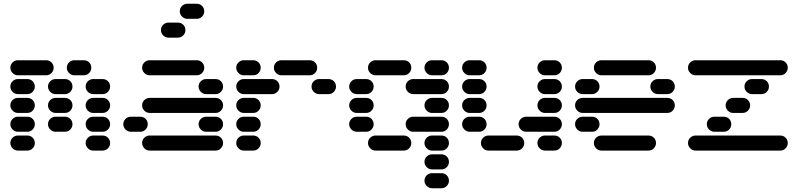

<svg xmlns="http://www.w3.org/2000/svg" viewBox="-20 -810 4240 1020"><path d="M435 -50Q435 -34 447 -22Q459 -10 475 -10H525Q542 -10 553.5 -22Q565 -34 565 -50Q565 -67 553.5 -78.5Q542 -90 525 -90H475Q459 -90 447 -78.5Q435 -67 435 -50ZM35 -50Q35 -34 47 -22Q59 -10 75 -10H125Q142 -10 153.5 -22Q165 -34 165 -50Q165 -67 153.5 -78.5Q142 -90 125 -90H75Q59 -90 47 -78.5Q35 -67 35 -50ZM435 -150Q435 -134 447 -122Q459 -110 475 -110H525Q542 -110 553.5 -122Q565 -134 565 -150Q565 -167 553.5 -178.5Q542 -190 525 -190H475Q459 -190 447 -178.5Q435 -167 435 -150ZM235 -150Q235 -134 247 -122Q259 -110 275 -110H325Q342 -110 353.5 -122Q365 -134 365 -150Q365 -167 353.5 -178.5Q342 -190 325 -190H275Q259 -190 247 -178.5Q235 -167 235 -150ZM35 -150Q35 -134 47 -122Q59 -110 75 -110H125Q142 -110 153.5 -122Q165 -134 165 -150Q165 -167 153.5 -178.5Q142 -190 125 -190H75Q59 -190 47 -178.5Q35 -167 35 -150ZM435 -250Q435 -234 447 -222Q459 -210 475 -210H525Q542 -210 553.5 -222Q565 -234 565 -250Q565 -267 553.5 -278.5Q542 -290 525 -290H475Q459 -290 447 -278.5Q435 -267 435 -250ZM235 -250Q235 -234 247 -222Q259 -210 275 -210H325Q342 -210 353.5 -222Q365 -234 365 -250Q365 -267 353.5 -278.5Q342 -290 325 -290H275Q259 -290 247 -278.5Q235 -267 235 -250ZM35 -250Q35 -234 47 -222Q59 -210 75 -210H125Q142 -210 153.5 -222Q165 -234 165 -250Q165 -267 153.5 -278.5Q142 -290 125 -290H75Q59 -290 47 -278.5Q35 -267 35 -250ZM435 -350Q435 -334 447 -322Q459 -310 475 -310H525Q542 -310 553.5 -322Q565 -334 565 -350Q565 -367 553.5 -378.5Q542 -390 525 -390H475Q459 -390 447 -378.5Q435 -367 435 -350ZM235 -350Q235 -334 247 -322Q259 -310 275 -310H325Q342 -310 353.5 -322Q365 -334 365 -350Q365 -367 353.5 -378.5Q342 -390 325 -390H275Q259 -390 247 -378.5Q235 -367 235 -350ZM35 -350Q35 -334 47 -322Q59 -310 75 -310H125Q142 -310 153.5 -322Q165 -334 165 -350Q165 -367 153.5 -378.5Q142 -390 125 -390H75Q59 -390 47 -378.5Q35 -367 35 -350ZM335 -450Q335 -434 347 -422Q359 -410 375 -410H425Q442 -410 453.5 -422Q465 -434 465 -450Q465 -467 453.5 -478.5Q442 -490 425 -490H375Q359 -490 347 -478.5Q335 -467 335 -450ZM35 -450Q35 -434 47 -422Q59 -410 75 -410H225Q242 -410 253.5 -422Q265 -434 265 -450Q265 -467 253.5 -478.5Q242 -490 225 -490H75Q59 -490 47 -478.5Q35 -467 35 -450Z M735 -50Q735 -34 747 -22Q759 -10 775 -10H1125Q1142 -10 1153.5 -22Q1165 -34 1165 -50Q1165 -67 1153.5 -78.5Q1142 -90 1125 -90H775Q759 -90 747 -78.5Q735 -67 735 -50ZM1035 -150Q1035 -134 1047 -122Q1059 -110 1075 -110H1125Q1142 -110 1153.5 -122Q1165 -134 1165 -150Q1165 -167 1153.5 -178.5Q1142 -190 1125 -190H1075Q1059 -190 1047 -178.5Q1035 -167 1035 -150ZM635 -150Q635 -134 647 -122Q659 -110 675 -110H725Q742 -110 753.5 -122Q765 -134 765 -150Q765 -167 753.5 -178.5Q742 -190 725 -190H675Q659 -190 647 -178.5Q635 -167 635 -150ZM735 -250Q735 -234 747 -222Q759 -210 775 -210H1125Q1142 -210 1153.5 -222Q1165 -234 1165 -250Q1165 -267 1153.5 -278.5Q1142 -290 1125 -290H775Q759 -290 747 -278.5Q735 -267 735 -250ZM1035 -350Q1035 -334 1047 -322Q1059 -310 1075 -310H1125Q1142 -310 1153.5 -322Q1165 -334 1165 -350Q1165 -367 1153.5 -378.5Q1142 -390 1125 -390H1075Q1059 -390 1047 -378.5Q1035 -367 1035 -350ZM735 -450Q735 -434 747 -422Q759 -410 775 -410H1025Q1042 -410 1053.5 -422Q1065 -434 1065 -450Q1065 -467 1053.5 -478.5Q1042 -490 1025 -490H775Q759 -490 747 -478.5Q735 -467 735 -450ZM835 -650Q835 -634 847 -622Q859 -610 875 -610H925Q942 -610 953.5 -622Q965 -634 965 -650Q965 -667 953.5 -678.5Q942 -690 925 -690H875Q859 -690 847 -678.5Q835 -667 835 -650ZM935 -750Q935 -734 947 -722Q959 -710 975 -710H1025Q1042 -710 1053.5 -722Q1065 -734 1065 -750Q1065 -767 1053.5 -778.5Q1042 -790 1025 -790H975Q959 -790 947 -778.5Q935 -767 935 -750Z M1235 -50Q1235 -34 1247 -22Q1259 -10 1275 -10H1325Q1342 -10 1353.5 -22Q1365 -34 1365 -50Q1365 -67 1353.5 -78.5Q1342 -90 1325 -90H1275Q1259 -90 1247 -78.5Q1235 -67 1235 -50ZM1235 -150Q1235 -134 1247 -122Q1259 -110 1275 -110H1325Q1342 -110 1353.5 -122Q1365 -134 1365 -150Q1365 -167 1353.5 -178.5Q1342 -190 1325 -190H1275Q1259 -190 1247 -178.5Q1235 -167 1235 -150ZM1235 -250Q1235 -234 1247 -222Q1259 -210 1275 -210H1325Q1342 -210 1353.5 -222Q1365 -234 1365 -250Q1365 -267 1353.5 -278.5Q1342 -290 1325 -290H1275Q1259 -290 1247 -278.5Q1235 -267 1235 -250ZM1635 -350Q1635 -334 1647 -322Q1659 -310 1675 -310H1725Q1742 -310 1753.5 -322Q1765 -334 1765 -350Q1765 -367 1753.5 -378.5Q1742 -390 1725 -390H1675Q1659 -390 1647 -378.5Q1635 -367 1635 -350ZM1235 -350Q1235 -334 1247 -322Q1259 -310 1275 -310H1425Q1442 -310 1453.5 -322Q1465 -334 1465 -350Q1465 -367 1453.5 -378.5Q1442 -390 1425 -390H1275Q1259 -390 1247 -378.5Q1235 -367 1235 -350ZM1435 -450Q1435 -434 1447 -422Q1459 -410 1475 -410H1625Q1642 -410 1653.5 -422Q1665 -434 1665 -450Q1665 -467 1653.5 -478.5Q1642 -490 1625 -490H1475Q1459 -490 1447 -478.5Q1435 -467 1435 -450ZM1235 -450Q1235 -434 1247 -422Q1259 -410 1275 -410H1325Q1342 -410 1353.5 -422Q1365 -434 1365 -450Q1365 -467 1353.5 -478.5Q1342 -490 1325 -490H1275Q1259 -490 1247 -478.5Q1235 -467 1235 -450Z M2235 150Q2235 166 2247 178Q2259 190 2275 190H2325Q2342 190 2353.5 178Q2365 166 2365 150Q2365 133 2353.5 121.5Q2342 110 2325 110H2275Q2259 110 2247 121.5Q2235 133 2235 150ZM2235 50Q2235 66 2247 78Q2259 90 2275 90H2325Q2342 90 2353.5 78Q2365 66 2365 50Q2365 33 2353.5 21.5Q2342 10 2325 10H2275Q2259 10 2247 21.5Q2235 33 2235 50ZM2235 -50Q2235 -34 2247 -22Q2259 -10 2275 -10H2325Q2342 -10 2353.5 -22Q2365 -34 2365 -50Q2365 -67 2353.5 -78.5Q2342 -90 2325 -90H2275Q2259 -90 2247 -78.5Q2235 -67 2235 -50ZM1935 -50Q1935 -34 1947 -22Q1959 -10 1975 -10H2125Q2142 -10 2153.5 -22Q2165 -34 2165 -50Q2165 -67 2153.5 -78.5Q2142 -90 2125 -90H1975Q1959 -90 1947 -78.5Q1935 -67 1935 -50ZM2135 -150Q2135 -134 2147 -122Q2159 -110 2175 -110H2325Q2342 -110 2353.5 -122Q2365 -134 2365 -150Q2365 -167 2353.5 -178.5Q2342 -190 2325 -190H2175Q2159 -190 2147 -178.5Q2135 -167 2135 -150ZM1835 -150Q1835 -134 1847 -122Q1859 -110 1875 -110H1925Q1942 -110 1953.5 -122Q1965 -134 1965 -150Q1965 -167 1953.5 -178.5Q1942 -190 1925 -190H1875Q1859 -190 1847 -178.5Q1835 -167 1835 -150ZM2235 -250Q2235 -234 2247 -222Q2259 -210 2275 -210H2325Q2342 -210 2353.5 -222Q2365 -234 2365 -250Q2365 -267 2353.5 -278.5Q2342 -290 2325 -290H2275Q2259 -290 2247 -278.5Q2235 -267 2235 -250ZM1835 -250Q1835 -234 1847 -222Q1859 -210 1875 -210H1925Q1942 -210 1953.5 -222Q1965 -234 1965 -250Q1965 -267 1953.5 -278.5Q1942 -290 1925 -290H1875Q1859 -290 1847 -278.5Q1835 -267 1835 -250ZM2135 -350Q2135 -334 2147 -322Q2159 -310 2175 -310H2325Q2342 -310 2353.5 -322Q2365 -334 2365 -350Q2365 -367 2353.5 -378.5Q2342 -390 2325 -390H2175Q2159 -390 2147 -378.5Q2135 -367 2135 -350ZM1835 -350Q1835 -334 1847 -322Q1859 -310 1875 -310H1925Q1942 -310 1953.5 -322Q1965 -334 1965 -350Q1965 -367 1953.5 -378.5Q1942 -390 1925 -390H1875Q1859 -390 1847 -378.5Q1835 -367 1835 -350ZM2235 -450Q2235 -434 2247 -422Q2259 -410 2275 -410H2325Q2342 -410 2353.5 -422Q2365 -434 2365 -450Q2365 -467 2353.5 -478.5Q2342 -490 2325 -490H2275Q2259 -490 2247 -478.5Q2235 -467 2235 -450ZM1935 -450Q1935 -434 1947 -422Q1959 -410 1975 -410H2125Q2142 -410 2153.5 -422Q2165 -434 2165 -450Q2165 -467 2153.5 -478.5Q2142 -490 2125 -490H1975Q1959 -490 1947 -478.5Q1935 -467 1935 -450Z M2835 -50Q2835 -34 2847 -22Q2859 -10 2875 -10H2925Q2942 -10 2953.5 -22Q2965 -34 2965 -50Q2965 -67 2953.5 -78.5Q2942 -90 2925 -90H2875Q2859 -90 2847 -78.5Q2835 -67 2835 -50ZM2535 -50Q2535 -34 2547 -22Q2559 -10 2575 -10H2725Q2742 -10 2753.5 -22Q2765 -34 2765 -50Q2765 -67 2753.5 -78.5Q2742 -90 2725 -90H2575Q2559 -90 2547 -78.5Q2535 -67 2535 -50ZM2735 -150Q2735 -134 2747 -122Q2759 -110 2775 -110H2925Q2942 -110 2953.5 -122Q2965 -134 2965 -150Q2965 -167 2953.5 -178.5Q2942 -190 2925 -190H2775Q2759 -190 2747 -178.5Q2735 -167 2735 -150ZM2435 -150Q2435 -134 2447 -122Q2459 -110 2475 -110H2525Q2542 -110 2553.5 -122Q2565 -134 2565 -150Q2565 -167 2553.5 -178.5Q2542 -190 2525 -190H2475Q2459 -190 2447 -178.5Q2435 -167 2435 -150ZM2835 -250Q2835 -234 2847 -222Q2859 -210 2875 -210H2925Q2942 -210 2953.5 -222Q2965 -234 2965 -250Q2965 -267 2953.5 -278.5Q2942 -290 2925 -290H2875Q2859 -290 2847 -278.5Q2835 -267 2835 -250ZM2435 -250Q2435 -234 2447 -222Q2459 -210 2475 -210H2525Q2542 -210 2553.5 -222Q2565 -234 2565 -250Q2565 -267 2553.5 -278.5Q2542 -290 2525 -290H2475Q2459 -290 2447 -278.5Q2435 -267 2435 -250ZM2835 -350Q2835 -334 2847 -322Q2859 -310 2875 -310H2925Q2942 -310 2953.5 -322Q2965 -334 2965 -350Q2965 -367 2953.5 -378.5Q2942 -390 2925 -390H2875Q2859 -390 2847 -378.5Q2835 -367 2835 -350ZM2435 -350Q2435 -334 2447 -322Q2459 -310 2475 -310H2525Q2542 -310 2553.5 -322Q2565 -334 2565 -350Q2565 -367 2553.5 -378.5Q2542 -390 2525 -390H2475Q2459 -390 2447 -378.5Q2435 -367 2435 -350ZM2835 -450Q2835 -434 2847 -422Q2859 -410 2875 -410H2925Q2942 -410 2953.5 -422Q2965 -434 2965 -450Q2965 -467 2953.5 -478.5Q2942 -490 2925 -490H2875Q2859 -490 2847 -478.5Q2835 -467 2835 -450ZM2435 -450Q2435 -434 2447 -422Q2459 -410 2475 -410H2525Q2542 -410 2553.5 -422Q2565 -434 2565 -450Q2565 -467 2553.5 -478.5Q2542 -490 2525 -490H2475Q2459 -490 2447 -478.5Q2435 -467 2435 -450Z M3135 -50Q3135 -34 3147 -22Q3159 -10 3175 -10H3425Q3442 -10 3453.5 -22Q3465 -34 3465 -50Q3465 -67 3453.5 -78.5Q3442 -90 3425 -90H3175Q3159 -90 3147 -78.5Q3135 -67 3135 -50ZM3035 -150Q3035 -134 3047 -122Q3059 -110 3075 -110H3125Q3142 -110 3153.5 -122Q3165 -134 3165 -150Q3165 -167 3153.5 -178.5Q3142 -190 3125 -190H3075Q3059 -190 3047 -178.5Q3035 -167 3035 -150ZM3035 -250Q3035 -234 3047 -222Q3059 -210 3075 -210H3525Q3542 -210 3553.5 -222Q3565 -234 3565 -250Q3565 -267 3553.5 -278.5Q3542 -290 3525 -290H3075Q3059 -290 3047 -278.5Q3035 -267 3035 -250ZM3435 -350Q3435 -334 3447 -322Q3459 -310 3475 -310H3525Q3542 -310 3553.5 -322Q3565 -334 3565 -350Q3565 -367 3553.5 -378.5Q3542 -390 3525 -390H3475Q3459 -390 3447 -378.5Q3435 -367 3435 -350ZM3035 -350Q3035 -334 3047 -322Q3059 -310 3075 -310H3125Q3142 -310 3153.5 -322Q3165 -334 3165 -350Q3165 -367 3153.5 -378.5Q3142 -390 3125 -390H3075Q3059 -390 3047 -378.5Q3035 -367 3035 -350ZM3135 -450Q3135 -434 3147 -422Q3159 -410 3175 -410H3425Q3442 -410 3453.5 -422Q3465 -434 3465 -450Q3465 -467 3453.5 -478.5Q3442 -490 3425 -490H3175Q3159 -490 3147 -478.5Q3135 -467 3135 -450Z M3635 -50Q3635 -34 3647 -22Q3659 -10 3675 -10H4125Q4142 -10 4153.5 -22Q4165 -34 4165 -50Q4165 -67 4153.5 -78.5Q4142 -90 4125 -90H3675Q3659 -90 3647 -78.5Q3635 -67 3635 -50ZM3735 -150Q3735 -134 3747 -122Q3759 -110 3775 -110H3825Q3842 -110 3853.5 -122Q3865 -134 3865 -150Q3865 -167 3853.5 -178.5Q3842 -190 3825 -190H3775Q3759 -190 3747 -178.5Q3735 -167 3735 -150ZM3835 -250Q3835 -234 3847 -222Q3859 -210 3875 -210H3925Q3942 -210 3953.5 -222Q3965 -234 3965 -250Q3965 -267 3953.5 -278.5Q3942 -290 3925 -290H3875Q3859 -290 3847 -278.5Q3835 -267 3835 -250ZM3935 -350Q3935 -334 3947 -322Q3959 -310 3975 -310H4025Q4042 -310 4053.5 -322Q4065 -334 4065 -350Q4065 -367 4053.5 -378.5Q4042 -390 4025 -390H3975Q3959 -390 3947 -378.5Q3935 -367 3935 -350ZM3635 -450Q3635 -434 3647 -422Q3659 -410 3675 -410H4125Q4142 -410 4153.5 -422Q4165 -434 4165 -450Q4165 -467 4153.5 -478.5Q4142 -490 4125 -490H3675Q3659 -490 3647 -478.5Q3635 -467 3635 -450Z"/></svg>

Font: Matrix Sans Raster
Style: Regular
Weight: 400
Designer: Brad Neil
Version: Version 1.100